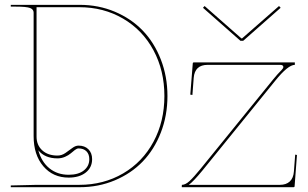

<svg xmlns="http://www.w3.org/2000/svg" viewBox="-20 -780 1282 800"><path d="M139.6 -153.8Q152.8 -105.5 186 -78.6Q219.2 -51.8 266.1 -51.8Q306.6 -51.8 329.3 -69.8Q352.1 -87.9 352.1 -116.7Q352.1 -137.7 340.1 -149.7Q328.1 -161.6 307.1 -161.6Q300.8 -161.6 292 -155Q283.2 -148.4 274.7 -140.9Q266.1 -133.3 251.2 -126.7Q236.3 -120.1 219.7 -120.1Q167 -120.1 139.6 -153.8ZM132.3 -9.8H310.1Q411.6 -9.8 492.9 -57.4Q574.2 -105 619.6 -189.5Q665 -273.9 665 -379.9Q665 -485.8 619.6 -570.3Q574.2 -654.8 492.9 -702.4Q411.6 -750 310.1 -750H132.3V-210.9Q132.3 -175.3 156 -153.6Q179.7 -131.8 219.7 -131.8Q236.8 -131.8 252.2 -142.3Q267.6 -152.8 281 -163.1Q294.4 -173.3 307.1 -173.3Q333 -173.3 348.4 -158Q363.8 -142.6 363.8 -116.7Q363.8 -82 337.2 -61Q310.5 -40 266.1 -40Q200.7 -40 160.4 -87.4Q120.1 -134.8 120.1 -212.9V-727.5Q120.1 -740.7 105.5 -746.6Q90.8 -752.4 44.9 -752.4H24.9V-759.8H312.5Q390.6 -759.8 458.5 -731.2Q526.4 -702.6 574.5 -652.8Q622.6 -603 650.1 -532.2Q677.7 -461.4 677.7 -379.9Q677.7 -298.3 650.1 -227.5Q622.6 -156.7 574.5 -106.9Q526.4 -57.1 458.5 -28.6Q390.6 0 312.5 0H24.9V-7.3Q37.6 -7.3 77.9 -8.5Q118.2 -9.8 132.3 -9.8ZM832.5 -754.9 985.8 -620.1H988.8L1142.6 -754.9L1149.4 -747.6L993.2 -609.9H981.9L825.7 -747.6ZM845.2 -509.8Q791.5 -509.8 787.1 -455.6L781.7 -384.3L772.9 -385.7L783.2 -515.6Q783.2 -520 788.1 -520H1208.5V-509.8Q1180.2 -509.8 1127 -443.8L823.7 -69.8Q785.6 -23.4 766.6 -9.8H1146Q1172.4 -9.8 1187.5 -23.9Q1202.6 -38.1 1204.6 -65.4L1210 -135.7L1217.3 -134.3L1207.5 -4.4Q1207.5 0 1202.6 0H737.3L737.8 -9.8Q752.4 -9.8 769.5 -25.4Q786.6 -41 815.4 -76.2L1119.1 -450.2Q1136.2 -471.2 1153.3 -488.3Q1160.6 -495.6 1160.6 -501Q1160.6 -509.8 1146.5 -509.8Z"/></svg>

Font: ZnikomitNo24
Style: Thin
Weight: 300
Designer: gluk
Foundry: gluk
Version: Version 0.55